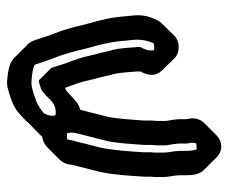

<svg xmlns="http://www.w3.org/2000/svg" viewBox="-72 -590 655 551"><g transform="rotate(90 255.5 -314.5)"><path d="M311 -146C314 -133 310 -122 305 -113C294 -104 280 -94 267 -90C261 -88 255 -86 250 -84L236 -80C219 -75 206 -78 189 -80C181 -81 172 -84 166 -86C160 -103 154 -123 147 -141C130 -181 122 -228 109 -272L105 -290C100 -310 98 -331 96 -354L94 -374C93 -396 98 -414 104 -428C110 -430 118 -430 124 -429C127 -416 122 -402 115 -390V-381C117 -357 118 -333 123 -311C125 -305 127 -299 128 -292L132 -274C135 -265 136 -259 137 -257C137 -253 141 -242 141 -239C148 -206 161 -182 169 -152L175 -134L210 -99C211 -99 212 -99 213 -98C222 -101 228 -102 238 -106C239 -106 240 -107 241 -108L253 -118L266 -131C275 -140 285 -146 300 -147C304 -147 307 -147 311 -146ZM362 -180C361 -186 360 -192 361 -198L363 -209L369 -233C375 -254 379 -274 385 -296C392 -330 393 -366 396 -401V-424C397 -430 397 -435 397 -440V-464C395 -474 392 -493 392 -504V-519C392 -526 391 -528 390 -533C389 -539 390 -545 391 -550C397 -551 403 -552 409 -551C412 -542 413 -531 413 -519V-504C413 -486 418 -473 418 -455V-439C418 -433 418 -427 417 -420V-399C414 -356 412 -317 404 -277L398 -253C394 -237 390 -224 387 -209C384 -201 382 -190 380 -180C374 -178 368 -179 362 -180ZM483 -504V-519C483 -543 480 -560 467 -573L431 -609C413 -627 387 -626 369 -609L368 -608L333 -573C323 -563 318 -548 320 -533C321 -528 322 -526 322 -519V-504C322 -493 325 -474 327 -464V-440C327 -435 327 -430 326 -424V-401C323 -366 322 -330 315 -296C309 -274 305 -254 299 -233L295 -217C283 -215 272 -207 263 -198L262 -197L252 -188L241 -178C240 -177 239 -176 238 -176C236 -175 234 -175 232 -174C225 -194 216 -215 211 -239C211 -242 207 -253 207 -257C206 -259 205 -265 202 -274L198 -292C197 -299 195 -305 193 -311C188 -333 187 -357 185 -381V-390C197 -411 200 -433 183 -451L182 -452L147 -488C129 -505 98 -503 82 -487L47 -451C45 -449 44 -447 42 -445C31 -426 22 -405 24 -374L26 -354C28 -331 30 -310 35 -290L39 -272C52 -228 60 -181 77 -141C84 -124 89 -104 95 -88C98 -79 102 -72 108 -65H109L145 -29C156 -18 170 -13 189 -10C206 -8 219 -5 236 -10L250 -14C255 -16 261 -18 267 -20C292 -27 313 -48 330 -65V-66L366 -101C368 -103 370 -106 372 -108C382 -109 393 -114 402 -122L403 -123L438 -158C444 -164 449 -173 451 -181L453 -192C454 -198 455 -204 457 -209C460 -224 464 -237 468 -253L474 -277C482 -317 484 -356 487 -399V-420C488 -427 488 -433 488 -439V-455C488 -473 483 -486 483 -504Z"/></g></svg>

Font: Dictator
Style: Chalk
Weight: 500
Version: Version MIL.1277